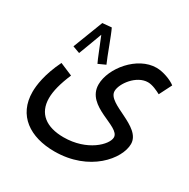

<svg xmlns="http://www.w3.org/2000/svg" viewBox="-164 -648 1011 1027"><g transform="rotate(30 342.0 -134.0)"><path d="M238 -498 182 -493V-492C168 -454 120 -333 111 -308L155 -292C161 -306 189 -383 209 -436C228 -391 258 -312 269 -291L313 -311C295 -350 256 -462 238 -498ZM43 12C43 157 152 230 303 230C519 230 639 82 639 -9C639 -118 421 -132 421 -211C421 -258 483 -341 553 -341C581 -341 613 -325 634 -314L673 -391C648 -411 595 -431 554 -431C436 -431 329 -300 329 -199C329 -63 542 -62 542 6C542 51 453 140 308 140C201 140 136 92 136 -3C136 -47 150 -100 178 -166L100 -199C52 -101 43 -28 43 12Z"/></g></svg>

Font: Noto Sans Arabic ExtCond Med
Style: Regular
Weight: 500
Width: 2
Designer: Monotype Design Team, Nadine Chahine, Nizar Qandah and Khaled Hosny
Foundry: Monotype Imaging Inc.
Version: Version 2.012